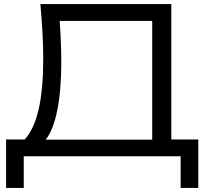

<svg xmlns="http://www.w3.org/2000/svg" viewBox="-20 -770 1017 946"><path d="M97 156V0H870V156H957V-83H824V-750H179C187 -661 193 -566 193 -482C193 -281 164 -152 102 -83H10V156ZM282 -464C282 -526 279 -597 274 -667H730V-82H205C254 -142 282 -276 282 -464Z"/></svg>

Font: Bounded Light
Style: Regular
Weight: 300
Designer: Vlad Churkin
Version: Version 3.0